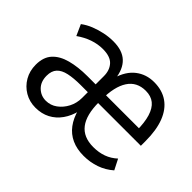

<svg xmlns="http://www.w3.org/2000/svg" viewBox="-96 -723 955 955"><g transform="rotate(45 381.5 -245.0)"><path d="M209 9Q167 9 133 -11Q99 -31 79 -65.5Q59 -100 59 -144Q59 -197 87 -227.5Q115 -258 165.5 -271.5Q216 -285 282 -285H355V-230H289Q240 -230 205.5 -222.5Q171 -215 153.5 -196Q136 -177 136 -143Q136 -101 161 -76.5Q186 -52 221 -52Q254 -52 280.5 -71.5Q307 -91 323 -122Q339 -153 339 -190V-343Q339 -384 316 -409.5Q293 -435 240 -435Q205 -435 170 -423Q135 -411 101 -387L75 -445Q99 -463 128 -474.5Q157 -486 188 -492.5Q219 -499 250 -499Q314 -499 348 -467Q382 -435 389 -372H381Q400 -436 441 -467.5Q482 -499 537 -499Q594 -499 633.5 -471.5Q673 -444 693.5 -391Q714 -338 714 -260V-228H397V-283H662L646 -263Q646 -323 634 -362Q622 -401 598.5 -420Q575 -439 538 -439Q476 -439 444.5 -391Q413 -343 413 -252V-234Q413 -145 447 -100.5Q481 -56 551 -56Q590 -56 621.5 -67.5Q653 -79 679 -103L707 -48Q674 -19 633.5 -5Q593 9 548 9Q500 9 464 -7.5Q428 -24 404 -56Q380 -88 368 -134H375Q365 -91 342 -58.5Q319 -26 285.5 -8.5Q252 9 209 9Z"/></g></svg>

Font: Nunito Sans 10pt Condensed
Style: Regular
Weight: 400
Width: 3
Designer: Vernon Adams
Foundry: Vernon Adams
Version: Version 3.101;gftools[0.9.27]